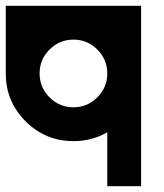

<svg xmlns="http://www.w3.org/2000/svg" viewBox="-20 -645 567 665"><path d="M468.8 -625V0H351.6V-187Q299.3 -156.2 234.4 -156.2Q137.2 -156.2 68.6 -224.9Q0 -293.5 0 -390.6V-625ZM351.6 -390.6Q351.6 -439 317.1 -473.4Q282.7 -507.8 234.4 -507.8Q186 -507.8 151.6 -473.4Q117.2 -439 117.2 -390.6Q117.2 -342.3 151.6 -307.9Q186 -273.4 234.4 -273.4Q282.7 -273.4 317.1 -307.9Q351.6 -342.3 351.6 -390.6Z"/></svg>

Font: Leporid
Style: Regular
Weight: 400
Designer: GGBotNet
Foundry: GGBotNet
Version: 1.00